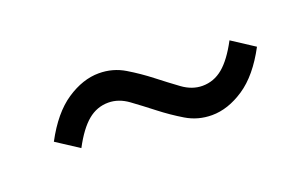

<svg xmlns="http://www.w3.org/2000/svg" viewBox="-35 -505 551 349"><g transform="rotate(-20 240.0 -331.0)"><path d="M45 -313Q70 -360 101.5 -381Q133 -402 164 -402Q191 -402 213.5 -388.5Q236 -375 256.5 -359Q277 -343 295.5 -329.5Q314 -316 334 -316Q356 -316 373.5 -330.5Q391 -345 408 -377L451 -349Q426 -302 394.5 -281Q363 -260 332 -260Q305 -260 282.5 -273.5Q260 -287 239.5 -303Q219 -319 200.5 -332.5Q182 -346 162 -346Q140 -346 122.5 -331.5Q105 -317 88 -285Z"/></g></svg>

Font: mr_Source Sans Pro
Style: Italic
Weight: 400
Italic angle: -11°
Designer: Paul D. Hunt
Foundry: Adobe Systems Incorporated
Version: Version 1.036;July 10, 2024;FontCreator 11.5.0.2430 64-bit